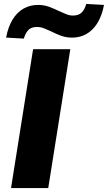

<svg xmlns="http://www.w3.org/2000/svg" viewBox="-20 -955 548 975"><path d="M36 0 148 -705H337L225 0ZM101 -759 11 -764Q21 -818 43.5 -855Q66 -892 99 -911Q132 -930 173 -930Q203 -930 229 -920.5Q255 -911 277 -900Q297 -891 315 -883.5Q333 -876 350 -876Q379 -876 394.5 -891Q410 -906 418 -935L508 -930Q493 -850 450.5 -807Q408 -764 346 -764Q316 -764 290 -773.5Q264 -783 241 -795Q222 -804 204 -811Q186 -818 168 -818Q140 -818 125 -803.5Q110 -789 101 -759Z"/></svg>

Font: Nunito Sans 9pt Black
Style: Italic
Weight: 900
Italic angle: -9°
Version: Version 3.101;gftools[0.9.27]